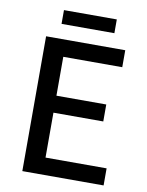

<svg xmlns="http://www.w3.org/2000/svg" viewBox="-88 -856 703 919"><g transform="rotate(10 263.5 -396.5)"><path d="M85 0V-655.3H469.7V-572.8H183.1V-383.8H425.3V-301.3H183.1V-83H480V0ZM147.5 -726.6V-793.5H404.3V-726.6Z"/></g></svg>

Font: Varta Light SemiBold
Style: Regular
Weight: 600
Version: Version 1.004